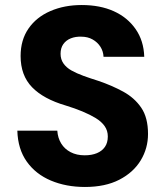

<svg xmlns="http://www.w3.org/2000/svg" viewBox="-20 -732 660 764"><path d="M318 12Q243 12 182.5 -13.5Q122 -39 86.5 -89Q51 -139 49 -212H208Q210 -183 223.5 -161Q237 -139 261 -126.5Q285 -114 317 -114Q345 -114 365.5 -122.5Q386 -131 397.5 -147.5Q409 -164 409 -189Q409 -212 396.5 -230Q384 -248 361 -262Q338 -276 308 -288.5Q278 -301 242 -312Q153 -338 107.5 -385Q62 -432 62 -509Q62 -573 93.5 -618.5Q125 -664 180.5 -688Q236 -712 305 -712Q378 -712 432.5 -687.5Q487 -663 519.5 -616.5Q552 -570 554 -506H392Q391 -528 379.5 -546Q368 -564 348.5 -575Q329 -586 304 -586Q281 -587 262 -579.5Q243 -572 232 -556.5Q221 -541 221 -518Q221 -496 232.5 -479.5Q244 -463 264.5 -451.5Q285 -440 312.5 -430Q340 -420 372 -410Q425 -392 470 -367.5Q515 -343 542 -303.5Q569 -264 569 -199Q569 -142 540 -94Q511 -46 455 -17Q399 12 318 12Z"/></svg>

Font: DM Sans 10pt Black
Style: Regular
Weight: 900
Version: Version 4.004;gftools[0.9.30]